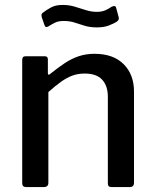

<svg xmlns="http://www.w3.org/2000/svg" viewBox="-20 -758 628 778"><path d="M86 0Q70 0 70 -16V-515Q70 -530 83 -530H162Q174 -530 174 -517V-462Q174 -457 176.5 -455.5Q179 -454 184 -459Q215 -484 243 -502.5Q271 -521 300 -530.5Q329 -540 363 -540Q439 -540 481 -498Q523 -456 523 -387V-18Q523 0 506 0H432Q424 0 420.5 -3.5Q417 -7 417 -16V-366Q417 -410 394 -435Q371 -460 323 -460Q296 -460 273 -451.5Q250 -443 227 -426.5Q204 -410 176 -385V-17Q176 0 157 0H86ZM453 -670Q440 -662 420.5 -654.5Q401 -647 372 -647Q345 -647 323.5 -653.5Q302 -660 282.5 -666.5Q263 -673 238 -673Q217 -673 203.5 -666.5Q190 -660 176 -651Q170 -648 166.5 -648.5Q163 -649 160 -657L149 -689Q148 -694 148 -698Q148 -702 153 -706Q170 -719 188 -728.5Q206 -738 234 -738Q260 -738 283 -731Q306 -724 328 -717Q350 -710 372 -710Q392 -710 406 -716Q420 -722 433 -731Q440 -734 444.5 -733.5Q449 -733 451 -725L461 -688Q464 -678 453 -670Z"/></svg>

Font: Libre Franklin Thin Medium
Style: Regular
Weight: 500
Version: Version 3.000